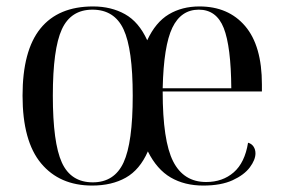

<svg xmlns="http://www.w3.org/2000/svg" viewBox="-20 -566 879 596"><path d="M266 10Q165 10 107.5 -59Q50 -128 50 -269Q50 -409 105.5 -477.5Q161 -546 269 -546Q325 -546 368 -522Q411 -498 437 -441Q463 -497 504 -521.5Q545 -546 599 -546Q689 -546 741 -485Q793 -424 793 -304V-282H485Q485 -129 517.5 -65Q550 -1 620 -1Q671 -1 705.5 -31Q740 -61 750 -123Q761 -120 767 -111Q773 -102 773 -90Q773 -70 755.5 -46.5Q738 -23 702 -6.5Q666 10 611 10Q553 10 510 -15Q467 -40 439 -96Q414 -39 370.5 -14.5Q327 10 266 10ZM268 0Q335 0 363.5 -61.5Q392 -123 392 -269Q392 -414 363.5 -475Q335 -536 267 -536Q200 -536 172 -475Q144 -414 144 -269Q144 -123 172 -61.5Q200 0 268 0ZM698 -292Q697 -422 674.5 -479Q652 -536 597 -536Q542 -536 515 -480Q488 -424 485 -292Z"/></svg>

Font: Noto Serif Display SemiCondensed
Style: Regular
Weight: 400
Width: 4
Designer: Monotype Design Team
Foundry: Monotype Imaging Inc.
Version: Version 2.009